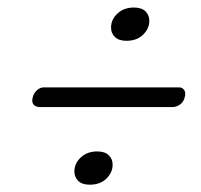

<svg xmlns="http://www.w3.org/2000/svg" viewBox="-20 -601 536 513"><path d="M317.6 -492Q297.4 -492 286.9 -502.3Q276.4 -512.5 276.7 -528.4Q277.2 -549.7 294.3 -565.3Q311.3 -580.9 337.7 -580.9Q358.5 -580.9 368.9 -570.5Q379.4 -560.1 378.9 -544.5Q378.6 -524 362 -508Q345.4 -492 317.6 -492ZM67.5 -341Q70.5 -353 79 -360.2Q87.5 -367.5 96.5 -367.5H459Q467.5 -367.5 472.2 -360.2Q477 -353 473.5 -341Q470.5 -328.5 461 -321.8Q451.5 -315 441.5 -315H86.5Q75 -315 69.5 -321.8Q64 -328.5 67.5 -341ZM219.6 -107.5Q199.4 -107.5 188.9 -117.8Q178.4 -128 178.7 -143.9Q179.2 -165.2 196.3 -180.8Q213.3 -196.4 239.7 -196.4Q260.5 -196.4 270.9 -186Q281.4 -175.6 280.9 -160Q280.6 -139.5 264 -123.5Q247.4 -107.5 219.6 -107.5Z"/></svg>

Font: Fraunces 144pt S050
Style: Bold Italic
Weight: 700
Italic angle: -16°
Version: Version 1.000; ttfautohint (v1.8.3)